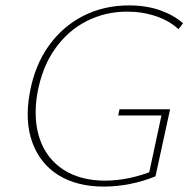

<svg xmlns="http://www.w3.org/2000/svg" viewBox="-20 -684 708 710"><path d="M364 6Q264 6 196 -36.5Q128 -79 99.5 -157.5Q71 -236 90 -340Q108 -441 159.5 -513.5Q211 -586 287.5 -625Q364 -664 457 -664Q521 -664 572 -646Q623 -628 657 -598L640 -576Q607 -607 557 -624Q507 -641 450 -641Q369 -641 299.5 -605.5Q230 -570 182.5 -502Q135 -434 118 -338Q102 -242 127.5 -169Q153 -96 215.5 -56Q278 -16 369 -16Q412 -16 457.5 -25.5Q503 -35 545 -52L529 -33L577 -257H417L422 -280H609L555 -32Q509 -13 459.5 -3.5Q410 6 364 6Z"/></svg>

Font: Ysabeau Office Thin
Style: Italic
Weight: 250
Italic angle: -12°
Designer: Christian Thalmann (Catharsis Fonts)
Version: Version 2.001;gftools[0.9.30]; featfreeze: tnum,lnum,ss02